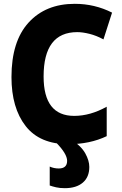

<svg xmlns="http://www.w3.org/2000/svg" viewBox="-20 -744 640 1004"><path d="M338 10Q450 10 538 -32V-186Q452 -138 368 -138Q208 -138 208 -344Q208 -576 384 -576Q412 -576 448 -567Q484 -558 521 -538L566 -678Q475 -724 371 -724Q219 -724 129.5 -626Q40 -528 40 -341Q40 -180 114 -85Q188 10 338 10ZM319 240Q379 240 413 211Q447 182 447 129Q447 96 426 58Q405 20 348 -19L272 0Q331 60 331 97Q331 137 287 137Q262 137 240 127V226Q254 231 273.5 235.5Q293 240 319 240Z"/></svg>

Font: Noto Sans Mono Extra
Style: Regular
Weight: 800
Designer: Monotype Design Team
Foundry: Monotype Imaging Inc.
Version: Version 1.900